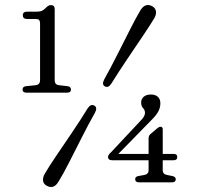

<svg xmlns="http://www.w3.org/2000/svg" viewBox="-20 -735 804 774"><path d="M89 -658.5Q72 -658.5 72 -673.5Q72 -688 89.5 -688H128.5Q142.5 -688 150.5 -692.2Q158.5 -696.5 166.5 -705Q176 -714.5 185 -714.5Q200.5 -714.5 200.5 -698V-411.5Q200.5 -393 218.5 -391.5L253 -387.5Q266 -385.5 266 -374Q266 -361.5 251 -361.5H86Q71 -361.5 71 -374Q71 -386 84.5 -387.5L123.5 -391.5Q141.5 -393.5 141.5 -412V-638.5Q141.5 -650.5 137.5 -654.5Q133.5 -658.5 124 -658.5ZM579 -176.5Q579 -188.5 586.5 -194.5L613.5 -217.5Q621 -224 627 -224Q636 -224 636 -214.5V-114.5H680Q694.5 -114.5 694.5 -102.5Q694.5 -89 679.5 -89H636V-49Q636 -32.5 654 -29.5L674.5 -25.5Q688.5 -22.5 688.5 -12.5Q688.5 0 673 0H540.5Q525 0 525 -12.5Q525 -23.5 538.5 -25.5L561 -29.5Q579 -32.5 579 -49V-89H433Q415.5 -89 415.5 -102.5Q415.5 -110.5 427 -120.5L545.5 -247Q564.5 -266 564.5 -279.5Q564.5 -291.5 556.8 -299.2Q549 -307 549 -322Q549 -335.5 559.2 -344.8Q569.5 -354 589 -354Q606 -354 616.2 -344.8Q626.5 -335.5 626.5 -318.5Q626.5 -302 618.5 -286.2Q610.5 -270.5 589 -249.5L457 -114.5H579ZM428.5 -397.5Q416.5 -379 402.5 -387Q389.5 -394 400 -414.5Q427.5 -464 454.2 -517.2Q481 -570.5 504.8 -617.2Q528.5 -664 546 -693.5Q566 -725.5 594.5 -709.5Q607 -702 608.8 -689Q610.5 -676 602 -661.5Q586 -635 556.8 -591.5Q527.5 -548 493.2 -497.2Q459 -446.5 428.5 -397.5ZM333.5 -298.5Q346 -317 360 -309.5Q374 -301.5 363 -281Q336 -233 309 -179.5Q282 -126 258 -79Q234 -32 216 -3Q196.5 30 168 13.5Q155 6.5 153.5 -6.8Q152 -20 160.5 -34.5Q176 -61.5 205.8 -105.5Q235.5 -149.5 270 -200.2Q304.5 -251 333.5 -298.5Z"/></svg>

Font: Fraunces 9pt S050 Light
Style: Regular
Weight: 300
Version: Version 1.000; ttfautohint (v1.8.3)